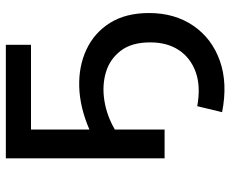

<svg xmlns="http://www.w3.org/2000/svg" viewBox="-84 -486 770 641"><g transform="rotate(-90 300.5 -165.0)"><path d="M93 0V-530H472V-446H189V-251Q263 -283 332 -285Q401 -287 457 -260.5Q513 -234 545.5 -181.5Q578 -129 578 -52Q578 34 535.5 96Q493 158 418.5 184.5Q344 211 247 192L267 109Q333 121 380.5 104Q428 87 454 48Q480 9 480 -48Q480 -110 452 -146.5Q424 -183 380 -196Q336 -209 285.5 -201Q235 -193 189 -166V0Z"/></g></svg>

Font: Montserrat Medium
Style: Regular
Weight: 500
Designer: Julieta Ulanovsky
Foundry: Julieta Ulanovsky
Version: Version 9.000; ttfautohint (v1.8.4.7-5d5b)